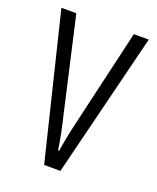

<svg xmlns="http://www.w3.org/2000/svg" viewBox="-107 -598 545 665"><g transform="rotate(20 166.0 -266.0)"><path d="M135 0H195L327 -532H272L189 -175C179 -134 172 -96 167 -64H163C157 -107 148 -147 139 -185L60 -532H5Z"/></g></svg>

Font: Noto Sans Lao Looped ExtraCondensed Light
Style: Regular
Weight: 300
Width: 2
Designer: Mark Frömberg, Ben Mitchell
Foundry: The Fontpad Ltd
Version: Version 1.002